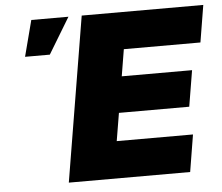

<svg xmlns="http://www.w3.org/2000/svg" viewBox="-52 -786 979 845"><g transform="rotate(-5 438.0 -364.0)"><path d="M218.3 0 338.9 -727.5H876L849.1 -564H510.7L491.2 -445.8H801.8L775.4 -286.6H464.8L444.3 -163.6H781.2L754.4 0ZM74.7 -568.4 116.2 -727.5H280.3L184.1 -568.4Z"/></g></svg>

Font: Inter 20pt Black
Style: Italic
Weight: 900
Italic angle: -9.3988°
Version: Version 4.001;git-66647c0bb